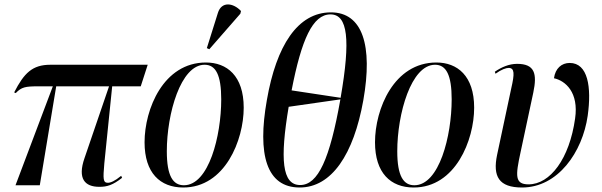

<svg xmlns="http://www.w3.org/2000/svg" viewBox="-20 -824 2676 854"><path d="M49 0H157L230 -440H465L356 -121C324 -29 357 7 422 7C457 7 482 -1 523 -33L519 -42C490 -18 471 -11 460 -11C438 -11 438 -28 444 -97L479 -440H606L637 -536H204C124 -536 87 -499 43 -413L50 -410C76 -437 93 -440 150 -440H215Z M911 -605 1049 -763 1052 -775C1017 -812 965 -819 949 -766L900 -610ZM795 10C981 10 1064 -201 1064 -345C1064 -487 989 -546 896 -546C707 -546 623 -339 623 -191C623 -55 692 10 795 10ZM798 0C750 0 722 -40 722 -151C722 -319 784 -536 890 -536C940 -536 964 -490 964 -382C964 -220 909 0 798 0Z M1313 10C1455 10 1553 -137 1596 -378C1639 -621 1593 -769 1452 -769C1304 -769 1209 -621 1167 -379C1124 -137 1165 10 1313 10ZM1495 -389 1277 -422C1321 -649 1371 -760 1450 -760C1527 -760 1540 -648 1495 -389ZM1315 -1C1234 -1 1225 -117 1264 -349L1494 -382C1447 -117 1395 -1 1315 -1Z M1820 10C2006 10 2089 -201 2089 -345C2089 -487 2014 -546 1921 -546C1732 -546 1648 -339 1648 -191C1648 -55 1717 10 1820 10ZM1823 0C1775 0 1747 -40 1747 -151C1747 -319 1809 -536 1915 -536C1965 -536 1989 -490 1989 -382C1989 -220 1934 0 1823 0Z M2302 10C2462 10 2571 -148 2594 -309C2612 -437 2595 -544 2514 -544C2478 -544 2450 -520 2444 -476C2495 -465 2555 -413 2538 -297C2513 -118 2427 -4 2331 -4C2269 -4 2273 -43 2295 -145L2352 -412C2370 -497 2358 -540 2280 -540C2244 -540 2210 -525 2181 -505L2184 -496C2210 -515 2231 -522 2243 -522C2269 -521 2269 -496 2254 -431L2191 -135C2171 -39 2199 10 2302 10Z"/></svg>

Font: Noto Serif Display Condensed Medium
Style: Italic
Weight: 500
Width: 3
Italic angle: -12°
Designer: Monotype Design Team
Foundry: Monotype Imaging Inc.
Version: Version 2.009